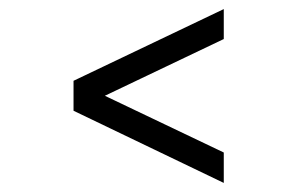

<svg xmlns="http://www.w3.org/2000/svg" viewBox="-20 -509 665 423"><path d="M473 -489 142 -331V-265L473 -106V-173L211 -298L473 -423Z"/></svg>

Font: Unageo Variable
Style: Regular
Weight: 300
Designer: Richard Sepsi
Foundry: Richard Sepsi
Version: Version 2.200